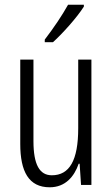

<svg xmlns="http://www.w3.org/2000/svg" viewBox="-20 -785 476 815"><path d="M336 -757V-765H269C242 -717 211 -671 170 -617V-606H205C245 -642 307 -711 336 -757ZM368 -532H312V-241C312 -104 275 -41 200 -41C148 -41 122 -86 122 -186V-532H66V-174C66 -57 102 10 191 10C257 10 295 -35 314 -90H318L324 0H368Z"/></svg>

Font: Noto Sans Bengali ExtraCondensed Light
Style: Regular
Weight: 300
Width: 2
Designer: Joana Ranito - Universal Thirst; Jelle Bosma - Monotype Design Team
Foundry: Universal Thirst ehf.
Version: Version 3.000